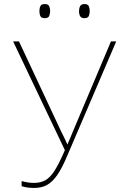

<svg xmlns="http://www.w3.org/2000/svg" viewBox="-20 -919 640 950"><path d="M149 11Q113 11 87 2V-23Q120 -14 148 -14Q181 -14 205 -27.5Q229 -41 251 -76Q273 -111 301 -176L45 -714H74L281 -272Q291 -252 298 -237.5Q305 -223 313 -205H314Q321 -221 328 -237.5Q335 -254 341 -269L529 -714H555L313 -149Q288 -89 264 -54Q240 -19 213 -4Q186 11 149 11ZM398 -829Q382 -829 376.5 -839Q371 -849 371 -864Q371 -878 376.5 -888.5Q382 -899 398 -899Q415 -899 419.5 -888Q424 -877 424 -864Q424 -851 419.5 -840Q415 -829 398 -829ZM201 -829Q185 -829 180 -839Q175 -849 175 -864Q175 -879 180 -889Q185 -899 201 -899Q219 -899 223.5 -888Q228 -877 228 -864Q228 -851 223.5 -840Q219 -829 201 -829Z"/></svg>

Font: Noto Sans Mono Thin
Style: Regular
Weight: 100
Designer: Monotype Design Team
Foundry: Monotype Imaging Inc.
Version: Version 2.014